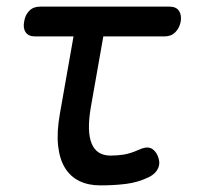

<svg xmlns="http://www.w3.org/2000/svg" viewBox="-20 -550 640 580"><path d="M492 -530Q512 -530 520.5 -517.5Q529 -505 526 -485Q522 -465 509.5 -452.5Q497 -440 477 -440H86Q66 -440 57.5 -452.5Q49 -465 53 -485Q56 -505 68.5 -517.5Q81 -530 101 -530ZM398 -97Q421 -108 435 -102.5Q449 -97 457 -78Q465 -58 457.5 -41.5Q450 -25 430 -15Q397 1 361 5.5Q325 10 283 10Q247 10 220 -3Q193 -16 176.5 -42.5Q160 -69 155.5 -110Q151 -151 161 -207L218 -530H308L254 -224Q242 -152 257 -116Q272 -80 314 -80Q334 -80 353.5 -83Q373 -86 398 -97Z"/></svg>

Font: Maple Mono
Style: Italic
Weight: 400
Italic angle: -10°
Monospace: yes
Designer: subframe7536
Version: Version 7.300